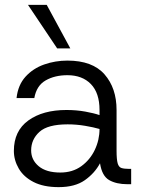

<svg xmlns="http://www.w3.org/2000/svg" viewBox="-20 -757 595 789"><path d="M221 12Q159 12 118 -9Q77 -30 57 -64.5Q37 -99 37 -137Q37 -219 96.5 -262Q156 -305 253 -305Q294 -305 330 -298.5Q366 -292 389 -284V-305Q389 -375 353.5 -411.5Q318 -448 257 -448Q205 -448 167.5 -426.5Q130 -405 121 -354H48Q54 -408 85 -442Q116 -476 161.5 -492Q207 -508 257 -508Q360 -508 409.5 -451.5Q459 -395 459 -305V-138Q459 -102 463.5 -86Q468 -70 479.5 -66.5Q491 -63 511 -63H519V0H504Q458 0 428.5 -17Q399 -34 391 -86Q369 -45 328.5 -16.5Q288 12 221 12ZM228 -48Q278 -48 314 -74Q350 -100 369.5 -141Q389 -182 389 -227Q365 -234 329.5 -240Q294 -246 258 -246Q176 -246 142 -215Q108 -184 108 -139Q108 -100 139 -74Q170 -48 228 -48ZM215 -558 95 -737H172L269 -558Z"/></svg>

Font: Host Grotesk Light
Style: Regular
Weight: 300
Designer: Doukan Karapınar
Foundry: Element Type
Version: Version 1.003